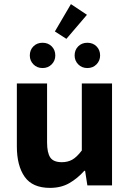

<svg xmlns="http://www.w3.org/2000/svg" viewBox="-20 -902 640 934"><path d="M223 12Q138 12 100 -42Q62 -96 62 -190V-496H209V-209Q209 -159 224.5 -136Q240 -113 281 -113Q309 -113 331 -125Q353 -137 378 -170V-496H525V0H405L394 -71H390Q357 -34 317 -11Q277 12 223 12ZM187 -571Q160 -571 142.5 -589Q125 -607 125 -632Q125 -659 142.5 -676.5Q160 -694 187 -694Q214 -694 231.5 -676.5Q249 -659 249 -632Q249 -607 231.5 -589Q214 -571 187 -571ZM405 -571Q378 -571 360.5 -589Q343 -607 343 -632Q343 -659 360.5 -676.5Q378 -694 405 -694Q432 -694 449.5 -676.5Q467 -659 467 -632Q467 -607 449.5 -589Q432 -571 405 -571ZM303 -713 247 -749 325 -882 403 -830Z"/></svg>

Font: Source Code Pro ExtraLight
Style: Bold
Weight: 700
Monospace: yes
Version: Version 1.018;hotconv 1.0.116;makeotfexe 2.5.65601